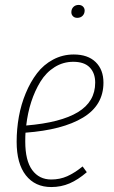

<svg xmlns="http://www.w3.org/2000/svg" viewBox="-20 -753 465 783"><path d="M294.9 -680.2Q284.2 -680.2 277.6 -686.8Q271 -693.4 271 -703.1Q271 -716.3 279.3 -724.6Q287.6 -732.9 300.8 -732.9Q311.5 -732.9 318.4 -726.3Q325.2 -719.7 325.2 -710Q325.2 -697.3 316.9 -688.7Q308.6 -680.2 294.9 -680.2ZM401.9 -416Q401.9 -323.7 318.4 -273.4Q234.9 -223.1 84 -211.9Q83 -199.7 83 -175.8Q83 -98.1 111.3 -59.6Q139.6 -21 189 -21Q224.1 -21 253.9 -34.2Q283.7 -47.4 316.9 -74.2L334 -50.8Q298.3 -20 263.7 -5.1Q229 9.8 189 9.8Q123 9.8 85.4 -38.1Q47.9 -85.9 47.9 -174.8Q47.9 -226.6 56.9 -276.9Q65.9 -327.1 85 -373Q104 -418.9 130.9 -454.1Q157.7 -489.3 196.5 -510Q235.4 -530.8 280.8 -530.8Q338.4 -530.8 370.1 -499.8Q401.9 -468.8 401.9 -416ZM278.8 -501Q237.3 -501 202.6 -479.2Q168 -457.5 145 -420.2Q122.1 -382.8 107.4 -337.6Q92.8 -292.5 86.9 -241.2Q227.5 -252.9 297.9 -295.7Q368.2 -338.4 368.2 -416Q368.2 -455.1 345.9 -478Q323.7 -501 278.8 -501Z"/></svg>

Font: Fira Sans Compressed UltraLight
Style: Italic
Weight: 200
Width: 3
Italic angle: -8°
Designer: Carrois Corporate & Edenspiekermann AG
Foundry: Carrois Corporate GbR & Edenspiekermann AG
Version: Version 4.203;PS 004.203;hotconv 1.0.88;makeotf.lib2.5.64775